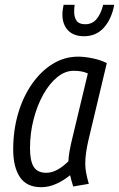

<svg xmlns="http://www.w3.org/2000/svg" viewBox="-20 -770 496 800"><path d="M152 10Q91 10 63 -32Q35 -74 35 -147Q35 -227 55.5 -297Q76 -367 113.5 -420.5Q151 -474 200 -504Q249 -534 306 -534Q332 -534 366 -527Q400 -520 425 -507L348 -184Q338 -139 336 -108Q334 -77 338.5 -52.5Q343 -28 350 -4L285 7Q281 -6 278 -16.5Q275 -27 272 -40Q247 -19 215.5 -4.5Q184 10 152 10ZM173 -50Q196 -50 219.5 -63Q243 -76 265 -98Q266 -133 283 -201L346 -464Q333 -470 318.5 -472.5Q304 -475 287 -475Q251 -475 218.5 -448.5Q186 -422 160.5 -376.5Q135 -331 120 -273Q105 -215 105 -152Q105 -100 120.5 -75Q136 -50 173 -50ZM330 -619Q287 -619 263.5 -643.5Q240 -668 240 -710Q240 -720 241.5 -730Q243 -740 245 -750H291Q290 -743 289.5 -735.5Q289 -728 289 -722Q289 -697 299.5 -683Q310 -669 335 -669Q364 -669 382 -690Q400 -711 410 -750H456Q445 -691 413 -655Q381 -619 330 -619Z"/></svg>

Font: Ubuntu Sans Condensed
Style: Italic
Weight: 400
Width: 3
Italic angle: -13.5°
Designer: Dalton Maag Ltd
Foundry: Dalton Maag Ltd
Version: Version 1.006; ttfautohint (v1.8.4.7-5d5b)